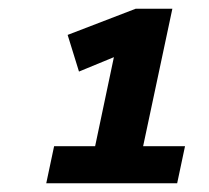

<svg xmlns="http://www.w3.org/2000/svg" viewBox="-20 -710 480 440"><path d="M86 -290 104 -375H198L241 -579L161 -546L135 -630L291 -690H375L308 -375H404L386 -290Z"/></svg>

Font: Radio Canada
Style: Italic
Weight: 400
Italic angle: -12°
Designer: Charles Daoud, Etienne Aubert Bonn, Alexandre Saumier Demers, Jacques Le Bailly
Foundry: Radio-Canada
Version: Version 2.104;gftools[0.9.28.dev5+ged2979d]